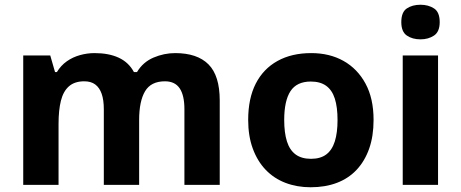

<svg xmlns="http://www.w3.org/2000/svg" viewBox="-20 -780 1946 810"><path d="M719 -556Q812 -556 859.5 -508.5Q907 -461 907 -356V0H758V-319.4Q758 -377.7 738 -407.4Q718 -437 675.8 -437Q617 -437 592 -395Q567 -353 567 -273.5V0H418V-319.1Q418 -358 409 -384Q400 -410 382 -423.5Q364 -437 335.5 -437Q295 -437 271 -416Q247 -395 237 -355.2Q227 -315.4 227 -257.2V0H78V-546H192L212.2 -476H220Q237 -504 262 -521.5Q286.9 -539 317.5 -547.5Q348 -556 379 -556Q439 -556 481 -536.5Q523 -517 545 -476H558Q583 -518 627.5 -537Q672 -556 719 -556Z M1556 -274Q1556 -205.6 1537.5 -153.1Q1518.9 -100.5 1484.5 -63.7Q1450 -27 1401 -8.5Q1352 10 1290.4 10Q1233.2 10 1184.6 -8.5Q1136 -27 1101 -63.5Q1066 -100 1046.5 -153Q1027 -206 1027 -274.2Q1027 -364.7 1059 -427.3Q1091.1 -489.9 1150.9 -522.9Q1210.7 -556 1293 -556Q1370.4 -556 1429.2 -523Q1488 -490 1522 -427.3Q1556 -364.7 1556 -274ZM1179 -273.8Q1179 -220 1190.5 -183.5Q1202 -147 1227 -128.5Q1252 -110 1292 -110Q1332 -110 1356.5 -128.5Q1381 -147 1392.5 -183.5Q1404 -220 1404 -273.6Q1404 -328 1392.5 -364Q1381 -400 1356 -418Q1331.1 -436 1291.3 -436Q1232 -436 1205.5 -395.5Q1179 -355 1179 -273.8Z M1828 -546V0H1679V-546ZM1754 -760Q1787 -760 1811 -744.5Q1835 -729 1835 -686.8Q1835 -646 1811 -630Q1787 -614 1754 -614Q1719.7 -614 1696.4 -630Q1673 -646 1673 -686.8Q1673 -729 1696.4 -744.5Q1719.7 -760 1754 -760Z"/></svg>

Font: Noto Sans Armenian
Style: Regular
Weight: 400
Designer: Monotype Design Team
Foundry: Monotype Imaging Inc.
Version: Version 2.007